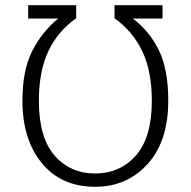

<svg xmlns="http://www.w3.org/2000/svg" viewBox="-20 -705 731 736"><path d="M345 11Q215 11 140.5 -79.5Q66 -170 66 -319Q66 -436 103.5 -509.5Q141 -583 203 -634H88V-685H272V-635Q201 -585 165 -508Q129 -431 129 -319Q129 -178 189 -109Q249 -40 345 -40Q440 -40 501 -109Q562 -178 562 -319Q562 -432 525.5 -508.5Q489 -585 419 -635V-685H603V-634H489Q552 -587 588.5 -513.5Q625 -440 625 -319Q625 -164 546 -76.5Q467 11 345 11Z"/></svg>

Font: Trujillo Light
Style: Regular
Weight: 300
Designer: Fira Sans original fonts by bBox Type GmbH, Carrois Corporate GbR, & Edenspiekermann AG / Changes by Cristiano Sobral
Foundry: Fira Sans original fonts by bBox Type GmbH, Carrois Corporate GbR, & Edenspiekermann AG / Changes by Cristiano Sobral
Version: Version 4.301;July 28, 2020;FontCreator 13.0.0.2655 64-bit